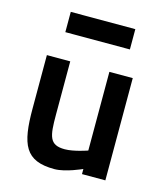

<svg xmlns="http://www.w3.org/2000/svg" viewBox="-110 -809 780 905"><g transform="rotate(15 280.0 -357.0)"><path d="M372 -499V-115C372 -115 307 -92 263 -92C187 -92 181 -133 181 -239V-499H67V-238C67 -63 96 11 240 11C294 11 372 -25 372 -25V0H486V-499ZM123 -626H438V-725H123Z"/></g></svg>

Font: TitilliumText22L
Style: 800 wt
Weight: 800
Designer: Campivisivi
Foundry: Campivisivi
Version: 1.000